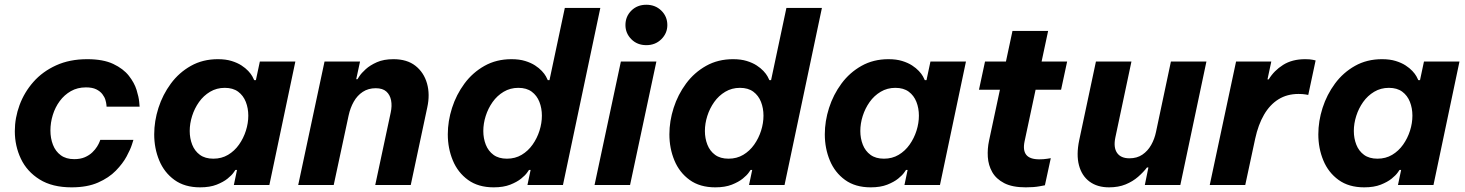

<svg xmlns="http://www.w3.org/2000/svg" viewBox="-20 -794 6288 824"><path d="M287.2 10Q204.4 10 150.1 -23.8Q95.8 -57.6 69.7 -112.6Q43.6 -167.6 43.6 -231Q43.6 -288 63.9 -343Q84.2 -398 123.4 -442.5Q162.6 -487 220.8 -513.5Q279 -540 354.4 -540Q423 -540 466.2 -519.5Q509.4 -499 533.1 -468.7Q556.8 -438.4 566.2 -407.8Q575.6 -377.2 577.4 -356.7Q579.2 -336.2 579.2 -336.2H437.4Q437.4 -336.2 436.7 -344.5Q436 -352.8 432.4 -365.2Q428.8 -377.6 419.3 -390Q409.8 -402.4 393 -410.7Q376.2 -419 348.8 -419Q312.4 -419 284.2 -402.9Q256 -386.8 236.4 -360.2Q216.8 -333.6 206.6 -300.6Q196.4 -267.6 196.4 -233.8Q196.4 -200.6 207.3 -172.5Q218.2 -144.4 240.9 -127.7Q263.6 -111 298.6 -111Q325.2 -111 344.2 -119.3Q363.2 -127.6 376.1 -140Q389 -152.4 396.6 -164.8Q404.2 -177.2 407.3 -185.5Q410.4 -193.8 410.4 -193.8H552.6Q552.6 -193.8 546.1 -173.3Q539.6 -152.8 523.3 -122.5Q507 -92.2 477.2 -61.6Q447.4 -31 400.8 -10.5Q354.2 10 287.2 10Z M915 -540Q948.8 -540 973.8 -532.3Q998.8 -524.6 1016.3 -513.2Q1033.8 -501.8 1045.4 -489.4Q1057 -477 1063 -466.1Q1069 -455.2 1071 -450H1078.2L1095.2 -530H1247.6L1136 0H983.6L997.2 -64.8H990.4Q990.4 -64.8 982.4 -53.3Q974.4 -41.8 956.6 -27.4Q938.8 -13 909.8 -1.5Q880.8 10 838.8 10Q772.6 10 728.7 -21.8Q684.8 -53.6 663.3 -105.6Q641.8 -157.6 641.8 -217.4Q641.8 -274 660 -330.9Q678.2 -387.8 713.3 -435.3Q748.4 -482.8 799.4 -511.4Q850.4 -540 915 -540ZM944.6 -417Q909.8 -417 881.6 -400.2Q853.4 -383.4 834.1 -356.1Q814.8 -328.8 804.5 -296.3Q794.2 -263.8 794.2 -231.8Q794.2 -200.2 804.9 -173Q815.6 -145.8 838 -129.4Q860.4 -113 895.6 -113Q931 -113 958.7 -129.5Q986.4 -146 1005.7 -173.3Q1025 -200.6 1035.3 -233.1Q1045.6 -265.6 1045.6 -297.6Q1045.6 -329.6 1034.9 -356.8Q1024.2 -384 1002 -400.5Q979.8 -417 944.6 -417Z M1412.2 0H1259.8L1372.8 -530H1525.2L1508.8 -454.2H1514.2Q1514.2 -454.2 1522.6 -467.2Q1531 -480.2 1549.6 -497.1Q1568.2 -514 1597.4 -527Q1626.6 -540 1668.6 -540Q1727 -540 1763.1 -511.5Q1799.2 -483 1812.6 -435.9Q1826 -388.8 1813.6 -332.6L1742.8 0H1590.4L1656.8 -311Q1663 -339.8 1658.4 -363.4Q1653.8 -387 1638 -401.2Q1622.2 -415.4 1592.6 -415.4Q1560.6 -415.4 1536.9 -399.8Q1513.2 -384.2 1498.2 -357.6Q1483.2 -331 1476.2 -298.6Z M2098.8 10Q2032.6 10 1988.7 -21.8Q1944.8 -53.6 1923.3 -105.6Q1901.8 -157.6 1901.8 -217.4Q1901.8 -274 1920 -330.9Q1938.2 -387.8 1973.3 -435.3Q2008.4 -482.8 2059.4 -511.4Q2110.4 -540 2175 -540Q2208.8 -540 2233.8 -532.3Q2258.8 -524.6 2276.3 -513.2Q2293.8 -501.8 2305.4 -489.4Q2317 -477 2323 -466.1Q2329 -455.2 2331 -450H2338.2L2404 -760H2556.4L2396 0H2243.6L2257.2 -64.8H2250.4Q2250.4 -64.8 2242.4 -53.3Q2234.4 -41.8 2216.6 -27.4Q2198.8 -13 2169.8 -1.5Q2140.8 10 2098.8 10ZM2155.6 -113Q2191 -113 2218.7 -129.5Q2246.4 -146 2265.7 -173.3Q2285 -200.6 2295.3 -233.1Q2305.6 -265.6 2305.6 -297.6Q2305.6 -329.6 2294.9 -356.8Q2284.2 -384 2262 -400.5Q2239.8 -417 2204.6 -417Q2169.8 -417 2141.6 -400.2Q2113.4 -383.4 2094.1 -356.1Q2074.8 -328.8 2064.5 -296.3Q2054.2 -263.8 2054.2 -231.8Q2054.2 -200.2 2064.9 -173Q2075.6 -145.8 2098 -129.4Q2120.4 -113 2155.6 -113Z M2684 0H2531.6L2644.6 -530H2797ZM2753.8 -600.2Q2714.8 -600.2 2689.5 -625.7Q2664.2 -651.2 2664.2 -686.4Q2664.2 -723.2 2689.5 -748.4Q2714.8 -773.6 2753.8 -773.6Q2792.4 -773.6 2818.2 -748.4Q2844 -723.2 2844 -686.4Q2844 -651.2 2818.2 -625.7Q2792.4 -600.2 2753.8 -600.2Z M3049.8 10Q2983.6 10 2939.7 -21.8Q2895.8 -53.6 2874.3 -105.6Q2852.8 -157.6 2852.8 -217.4Q2852.8 -274 2871 -330.9Q2889.2 -387.8 2924.3 -435.3Q2959.4 -482.8 3010.4 -511.4Q3061.4 -540 3126 -540Q3159.8 -540 3184.8 -532.3Q3209.8 -524.6 3227.3 -513.2Q3244.8 -501.8 3256.4 -489.4Q3268 -477 3274 -466.1Q3280 -455.2 3282 -450H3289.2L3355 -760H3507.4L3347 0H3194.6L3208.2 -64.8H3201.4Q3201.4 -64.8 3193.4 -53.3Q3185.4 -41.8 3167.6 -27.4Q3149.8 -13 3120.8 -1.5Q3091.8 10 3049.8 10ZM3106.6 -113Q3142 -113 3169.7 -129.5Q3197.4 -146 3216.7 -173.3Q3236 -200.6 3246.3 -233.1Q3256.6 -265.6 3256.6 -297.6Q3256.6 -329.6 3245.9 -356.8Q3235.2 -384 3213 -400.5Q3190.8 -417 3155.6 -417Q3120.8 -417 3092.6 -400.2Q3064.4 -383.4 3045.1 -356.1Q3025.8 -328.8 3015.5 -296.3Q3005.2 -263.8 3005.2 -231.8Q3005.2 -200.2 3015.9 -173Q3026.6 -145.8 3049 -129.4Q3071.4 -113 3106.6 -113Z M3793 -540Q3826.8 -540 3851.8 -532.3Q3876.8 -524.6 3894.3 -513.2Q3911.8 -501.8 3923.4 -489.4Q3935 -477 3941 -466.1Q3947 -455.2 3949 -450H3956.2L3973.2 -530H4125.6L4014 0H3861.6L3875.2 -64.8H3868.4Q3868.4 -64.8 3860.4 -53.3Q3852.4 -41.8 3834.6 -27.4Q3816.8 -13 3787.8 -1.5Q3758.8 10 3716.8 10Q3650.6 10 3606.7 -21.8Q3562.8 -53.6 3541.3 -105.6Q3519.8 -157.6 3519.8 -217.4Q3519.8 -274 3538 -330.9Q3556.2 -387.8 3591.3 -435.3Q3626.4 -482.8 3677.4 -511.4Q3728.4 -540 3793 -540ZM3822.6 -417Q3787.8 -417 3759.6 -400.2Q3731.4 -383.4 3712.1 -356.1Q3692.8 -328.8 3682.5 -296.3Q3672.2 -263.8 3672.2 -231.8Q3672.2 -200.2 3682.9 -173Q3693.6 -145.8 3716 -129.4Q3738.4 -113 3773.6 -113Q3809 -113 3836.7 -129.5Q3864.4 -146 3883.7 -173.3Q3903 -200.6 3913.3 -233.1Q3923.6 -265.6 3923.6 -297.6Q3923.6 -329.6 3912.9 -356.8Q3902.2 -384 3880 -400.5Q3857.8 -417 3822.6 -417Z M4382 10Q4324.6 10 4289.8 -8Q4255 -26 4238.3 -55.5Q4221.6 -85 4219.4 -120.2Q4217.2 -155.4 4224.6 -190L4325.2 -661.2H4478.2L4377.2 -187.6Q4369 -148.8 4384.4 -129.5Q4399.8 -110.2 4440.6 -110.2Q4459 -110.2 4474.3 -112.7Q4489.6 -115.2 4489.6 -115.2L4464.4 1.2Q4464.4 1.2 4440.7 5.6Q4417 10 4382 10ZM4533.8 -408.8H4181.4L4207.4 -530H4559.8Z M4739.6 10Q4689.2 10 4655.9 -14.7Q4622.6 -39.4 4610.6 -84.7Q4598.6 -130 4611.6 -192.2L4683.4 -530H4835.8L4766.6 -203.4Q4758 -161 4774.1 -137.8Q4790.2 -114.6 4827.2 -114.6Q4859.6 -114.6 4882.7 -130.3Q4905.8 -146 4920.4 -171.8Q4935 -197.6 4941.2 -227.8L5005.2 -530H5157.6L5045.6 0H4893.2L4908.6 -75.4H4902.6Q4887 -55 4864.2 -35.1Q4841.4 -15.2 4810.7 -2.6Q4780 10 4739.6 10Z M5324.2 0H5171.8L5284.8 -530H5436L5419.6 -453.2H5424.8Q5447.8 -491 5486.7 -515.5Q5525.6 -540 5581.4 -540Q5602.6 -540 5614.4 -537.3Q5626.2 -534.6 5626.2 -534.6L5594.6 -386.6Q5594.6 -386.6 5582.7 -388.7Q5570.8 -390.8 5552.8 -390.8Q5503.8 -390.8 5466.8 -367.8Q5429.8 -344.8 5404.8 -301.8Q5379.8 -258.8 5366.8 -198.6Z M5911 -540Q5944.8 -540 5969.8 -532.3Q5994.8 -524.6 6012.3 -513.2Q6029.8 -501.8 6041.4 -489.4Q6053 -477 6059 -466.1Q6065 -455.2 6067 -450H6074.2L6091.2 -530H6243.6L6132 0H5979.6L5993.2 -64.8H5986.4Q5986.4 -64.8 5978.4 -53.3Q5970.4 -41.8 5952.6 -27.4Q5934.8 -13 5905.8 -1.5Q5876.8 10 5834.8 10Q5768.6 10 5724.7 -21.8Q5680.8 -53.6 5659.3 -105.6Q5637.8 -157.6 5637.8 -217.4Q5637.8 -274 5656 -330.9Q5674.2 -387.8 5709.3 -435.3Q5744.4 -482.8 5795.4 -511.4Q5846.4 -540 5911 -540ZM5940.6 -417Q5905.8 -417 5877.6 -400.2Q5849.4 -383.4 5830.1 -356.1Q5810.8 -328.8 5800.5 -296.3Q5790.2 -263.8 5790.2 -231.8Q5790.2 -200.2 5800.9 -173Q5811.6 -145.8 5834 -129.4Q5856.4 -113 5891.6 -113Q5927 -113 5954.7 -129.5Q5982.4 -146 6001.7 -173.3Q6021 -200.6 6031.3 -233.1Q6041.6 -265.6 6041.6 -297.6Q6041.6 -329.6 6030.9 -356.8Q6020.2 -384 5998 -400.5Q5975.8 -417 5940.6 -417Z"/></svg>

Font: Be Vietnam Pro Variable Thin
Style: Italic
Weight: 100
Italic angle: -12°
Designer: Lam Bao, Tony Le, Vietanh Nguyen
Foundry: Yellow Type Foundry
Version: Version 1.002